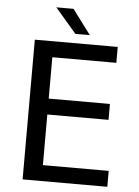

<svg xmlns="http://www.w3.org/2000/svg" viewBox="-60 -952 722 998"><g transform="rotate(5 301.0 -453.0)"><path d="M192.9 -906.2H282.7L378.9 -777.3H303.7ZM96.2 -729H528.8V-646H194.8V-430.2H514.2V-347.2H194.8V-83H538.1V0H96.2Z"/></g></svg>

Font: Hack
Style: Regular
Weight: 400
Monospace: yes
Designer: Christopher Simpkins
Foundry: Christopher Simpkins
Version: Version 2.019; ttfautohint (v1.4.1) -l 4 -r 80 -G 350 -x 0 -